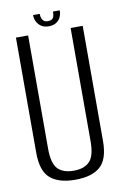

<svg xmlns="http://www.w3.org/2000/svg" viewBox="-87 -813 559 868"><g transform="rotate(-10 192.5 -379.0)"><path d="M187.5 4.5Q263.5 4.5 302 -29Q340.5 -62.5 340.5 -146.5V-675H285V-155Q285 -87.5 260.2 -62.2Q235.5 -37 187.5 -37Q139 -37 114.5 -62.2Q90 -87.5 90 -155V-675H34V-146.5Q34 -62.5 72.8 -29Q111.5 4.5 187.5 4.5ZM189 -699.5Q210 -699.5 223.8 -708.2Q237.5 -717 244 -731Q250.5 -745 250.5 -762H219.5Q219.5 -749.5 217 -740.8Q214.5 -732 207.8 -727.5Q201 -723 189 -723Q178.5 -723 172 -727.8Q165.5 -732.5 162 -741Q158.5 -749.5 158.5 -762H128Q128 -745 135.2 -731Q142.5 -717 155.8 -708.2Q169 -699.5 189 -699.5Z"/></g></svg>

Font: Anybody Condensed Light
Style: Regular
Weight: 300
Width: 3
Designer: Tyler Finck
Foundry: Etcetera Type Company
Version: Version 1.113;gftools[0.9.25]